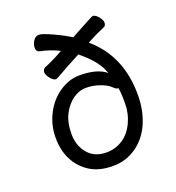

<svg xmlns="http://www.w3.org/2000/svg" viewBox="-136 -838 893 972"><g transform="rotate(-20 311.0 -352.5)"><path d="M300.8 -51.8Q348.6 -51.8 387.7 -76.9Q426.8 -102.1 450 -150.6Q473.1 -199.2 473.1 -255.1Q473.1 -311 467.8 -336.9Q467.8 -337.9 461.4 -337.9Q455.1 -337.9 438.5 -354Q421.9 -370.1 386 -382.6Q350.1 -395 313 -395Q275.9 -395 242.4 -371.1Q209 -347.2 187 -304.7Q165 -262.2 165 -199.2Q165 -137.2 200.9 -94.5Q236.8 -51.8 300.8 -51.8ZM308.1 23.9Q234.9 23.9 186 -6.6Q137.2 -37.1 110.1 -88.6Q83 -140.1 83 -209Q83 -276.9 113.5 -336.4Q144 -396 196 -430.9Q248 -465.8 304.2 -465.8Q399.4 -465.8 445.8 -426.8Q424.8 -495.6 335 -566.9Q242.2 -518.1 221.2 -504.9Q191.4 -487.8 187 -487.8Q172.9 -487.8 157.5 -507.3Q142.1 -526.9 142.1 -541Q142.1 -557.1 157.2 -564Q194.3 -578.1 258.8 -613.8Q210 -638.7 157.2 -648.9Q139.2 -652.8 139.2 -673.8Q139.2 -691.9 150.6 -710.4Q162.1 -729 182.1 -729Q199.2 -729 254.2 -703.6Q309.1 -678.2 340.8 -657.2Q464.8 -725.1 469.2 -725.1Q484.4 -725.1 499.8 -706.1Q515.1 -687 515.1 -673.8Q515.1 -658.7 504.9 -652.8Q484.9 -644 465.8 -635.5Q446.8 -627 431.4 -618.4Q416 -609.9 405.8 -605L410.2 -601.1Q549.3 -479 548.8 -272Q548.8 -190.9 520.5 -123.5Q492.2 -56.2 436 -16.1Q379.9 23.9 308.1 23.9Z"/></g></svg>

Font: LXGW WenKai Screen R
Style: Regular
Weight: 400
Designer: Fontworks Inc.
Version: Version 1.235;May 31, 2022